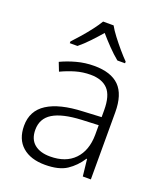

<svg xmlns="http://www.w3.org/2000/svg" viewBox="-142 -859 820 963"><g transform="rotate(20 268.0 -377.5)"><path d="M276 -541Q366 -541 410 -497Q454 -453 454 -358V0H411L401 -90H398Q369 -45 327.5 -17.5Q286 10 212 10Q135 10 91 -28.5Q47 -67 47 -139Q47 -219 112 -260.5Q177 -302 301 -307L398 -312V-349Q398 -427 366.5 -460Q335 -493 274 -493Q233 -493 195 -482Q157 -471 119 -453L101 -499Q139 -517 183.5 -529Q228 -541 276 -541ZM308 -265Q206 -260 156.5 -229.5Q107 -199 107 -139Q107 -89 137.5 -63.5Q168 -38 222 -38Q305 -38 351 -85.5Q397 -133 398 -217V-269ZM297 -765Q309 -743 330 -715.5Q351 -688 374 -661Q397 -634 416 -615V-606H375Q348 -628 320 -657Q292 -686 268 -714Q244 -686 216.5 -657Q189 -628 162 -606H121V-615Q140 -635 163 -661.5Q186 -688 207 -715.5Q228 -743 241 -765Z"/></g></svg>

Font: Noto Sans Gurmukhi UI Light
Style: Regular
Weight: 300
Designer: Jelle Bosma - Monotype Design Team
Foundry: Monotype Imaging Inc.
Version: Version 2.004; ttfautohint (v1.8.4.7-5d5b)